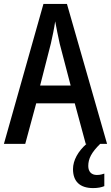

<svg xmlns="http://www.w3.org/2000/svg" viewBox="-20 -735 567 981"><path d="M418 0H422C379 38 353 84 353 129C353 191 387 226 456 226C480 226 499 222 513 216V152C504 155 492 159 475 159C447 159 431 142 431 113C431 76 447 44 492 0H527L322 -715H202L0 0H109L165 -207H362ZM285 -512 341 -298H185L240 -513C248 -548 257 -591 262 -626C267 -595 278 -546 285 -512Z"/></svg>

Font: Noto Sans Devanagari Condensed Medium
Style: Regular
Weight: 500
Width: 3
Designer: Jelle Bosma - Monotype Design Team
Foundry: Monotype Imaging Inc.
Version: Version 2.004